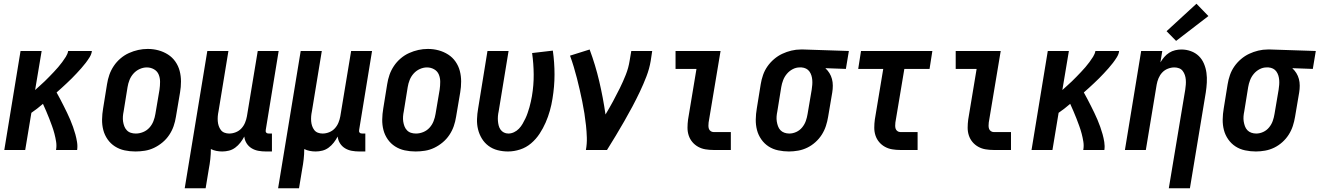

<svg xmlns="http://www.w3.org/2000/svg" viewBox="-20 -803 7065 1028"><path d="M3 0 90 -530H203L168 -321Q181 -333 194 -344.5Q207 -356 219.5 -368Q232 -380 244 -392.5Q256 -405 268 -417.5Q280 -430 291.5 -443.5Q303 -457 313 -470.5Q323 -484 332.5 -499Q342 -514 345 -530H472Q470 -513 460 -497Q450 -481 439 -466.5Q428 -452 415.5 -438Q403 -424 390.5 -410.5Q378 -397 364.5 -383.5Q351 -370 337.5 -357.5Q324 -345 310.5 -332.5Q297 -320 283 -308Q293 -290 302.5 -272Q312 -254 321 -236Q330 -218 339 -199.5Q348 -181 356 -162Q364 -143 371 -123.5Q378 -104 383.5 -84Q389 -64 392.5 -42.5Q396 -21 393 0H280Q284 -22 280.5 -44Q277 -66 271.5 -87Q266 -108 258.5 -128.5Q251 -149 243.5 -168.5Q236 -188 227.5 -207.5Q219 -227 210 -247Q195 -234 179.5 -222Q164 -210 148 -199L115 0Z M705 8Q675 8 647 2Q619 -4 595.5 -19Q572 -34 556 -57Q540 -80 533 -107Q526 -134 526.5 -163.5Q527 -193 532 -222L553 -352Q557 -378 565.5 -402.5Q574 -427 589 -449.5Q604 -472 625 -490Q646 -508 670.5 -519Q695 -530 720 -535.5Q745 -541 771 -541Q801 -541 828.5 -533.5Q856 -526 879.5 -511Q903 -496 919 -473Q935 -450 942 -423Q949 -396 949 -366.5Q949 -337 944 -308L922 -178Q918 -152 909.5 -127.5Q901 -103 886 -80.5Q871 -58 850 -40.5Q829 -23 805 -11.5Q781 0 755.5 4Q730 8 705 8ZM707 -88Q727 -88 746.5 -96Q766 -104 780 -119.5Q794 -135 801.5 -154.5Q809 -174 812 -193L834 -323Q837 -344 837 -365Q837 -386 829.5 -404Q822 -422 804.5 -432Q787 -442 766 -442Q747 -442 728 -433.5Q709 -425 695 -409.5Q681 -394 673.5 -375Q666 -356 663 -337L642 -207Q639 -193 638 -179Q637 -165 639 -152Q641 -139 645.5 -127Q650 -115 659 -105.5Q668 -96 680.5 -92Q693 -88 707 -88Z M969 205 1090 -530H1203L1150 -207Q1147 -193 1146 -180Q1145 -167 1146 -154Q1147 -141 1151 -129Q1155 -117 1162.5 -107Q1170 -97 1182 -92.5Q1194 -88 1207 -88Q1225 -88 1242.5 -95Q1260 -102 1272.5 -115.5Q1285 -129 1292 -146Q1299 -163 1302 -180L1360 -530H1472L1403 -108Q1402 -104 1402.5 -100Q1403 -96 1405.5 -93Q1408 -90 1412 -89Q1416 -88 1420 -88H1436V8H1404Q1383 8 1363.5 4.5Q1344 1 1327.5 -9Q1311 -19 1300.5 -35.5Q1290 -52 1288 -72Q1279 -55 1267 -39.5Q1255 -24 1239.5 -12.5Q1224 -1 1206 3.5Q1188 8 1170 8Q1154 8 1138.5 5Q1123 2 1109 -5Q1109 22 1106 49Q1103 76 1098 102L1081 205Z M1469 205 1590 -530H1703L1650 -207Q1647 -193 1646 -180Q1645 -167 1646 -154Q1647 -141 1651 -129Q1655 -117 1662.5 -107Q1670 -97 1682 -92.5Q1694 -88 1707 -88Q1725 -88 1742.5 -95Q1760 -102 1772.5 -115.5Q1785 -129 1792 -146Q1799 -163 1802 -180L1860 -530H1972L1903 -108Q1902 -104 1902.5 -100Q1903 -96 1905.5 -93Q1908 -90 1912 -89Q1916 -88 1920 -88H1936V8H1904Q1883 8 1863.5 4.5Q1844 1 1827.5 -9Q1811 -19 1800.5 -35.5Q1790 -52 1788 -72Q1779 -55 1767 -39.5Q1755 -24 1739.5 -12.5Q1724 -1 1706 3.5Q1688 8 1670 8Q1654 8 1638.5 5Q1623 2 1609 -5Q1609 22 1606 49Q1603 76 1598 102L1581 205Z M2205 8Q2175 8 2147 2Q2119 -4 2095.5 -19Q2072 -34 2056 -57Q2040 -80 2033 -107Q2026 -134 2026.5 -163.5Q2027 -193 2032 -222L2053 -352Q2057 -378 2065.5 -402.5Q2074 -427 2089 -449.5Q2104 -472 2125 -490Q2146 -508 2170.5 -519Q2195 -530 2220 -535.5Q2245 -541 2271 -541Q2301 -541 2328.5 -533.5Q2356 -526 2379.5 -511Q2403 -496 2419 -473Q2435 -450 2442 -423Q2449 -396 2449 -366.5Q2449 -337 2444 -308L2422 -178Q2418 -152 2409.5 -127.5Q2401 -103 2386 -80.5Q2371 -58 2350 -40.5Q2329 -23 2305 -11.5Q2281 0 2255.5 4Q2230 8 2205 8ZM2207 -88Q2227 -88 2246.5 -96Q2266 -104 2280 -119.5Q2294 -135 2301.5 -154.5Q2309 -174 2312 -193L2334 -323Q2337 -344 2337 -365Q2337 -386 2329.5 -404Q2322 -422 2304.5 -432Q2287 -442 2266 -442Q2247 -442 2228 -433.5Q2209 -425 2195 -409.5Q2181 -394 2173.5 -375Q2166 -356 2163 -337L2142 -207Q2139 -193 2138 -179Q2137 -165 2139 -152Q2141 -139 2145.5 -127Q2150 -115 2159 -105.5Q2168 -96 2180.5 -92Q2193 -88 2207 -88Z M2700 8Q2671 8 2644 1Q2617 -6 2595.5 -22Q2574 -38 2560 -61Q2546 -84 2539.5 -110.5Q2533 -137 2534 -165.5Q2535 -194 2540 -222L2590 -530H2703L2650 -207Q2647 -194 2646 -181Q2645 -168 2646 -155.5Q2647 -143 2650 -131Q2653 -119 2660 -109Q2667 -99 2678 -93.5Q2689 -88 2702 -88Q2717 -88 2732 -95Q2747 -102 2758.5 -114Q2770 -126 2778 -140Q2786 -154 2793 -168.5Q2800 -183 2805 -198Q2810 -213 2814.5 -228Q2819 -243 2822 -258Q2825 -273 2828 -288Q2838 -347 2837.5 -404.5Q2837 -462 2829 -519L2940 -532Q2949 -468 2949 -404Q2949 -340 2938 -274Q2933 -242 2924 -210Q2915 -178 2901.5 -147Q2888 -116 2869 -87Q2850 -58 2823.5 -35.5Q2797 -13 2764.5 -2.5Q2732 8 2700 8Z M3117 0Q3123 -33 3122 -66Q3121 -99 3117.5 -131.5Q3114 -164 3109 -196Q3104 -228 3097.5 -259.5Q3091 -291 3084 -322Q3077 -353 3069 -384Q3061 -415 3052 -445Q3043 -475 3032 -505L3137 -538Q3168 -455 3188.5 -367.5Q3209 -280 3222 -190Q3243 -225 3262 -260Q3281 -295 3298.5 -330.5Q3316 -366 3330.5 -402.5Q3345 -439 3351 -477L3360 -530H3472L3464 -477Q3457 -435 3441 -393.5Q3425 -352 3406 -312Q3387 -272 3366 -232.5Q3345 -193 3322.5 -154Q3300 -115 3277 -76.5Q3254 -38 3230 0Z M3800 0Q3778 0 3757 -3.5Q3736 -7 3718 -17Q3700 -27 3687 -42.5Q3674 -58 3667.5 -77.5Q3661 -97 3661 -119Q3661 -141 3664 -163L3709 -434H3597V-530H3838L3774 -147Q3773 -138 3773 -129.5Q3773 -121 3775.5 -113.5Q3778 -106 3785 -101Q3792 -96 3800 -96H3893V0Z M4204 8Q4175 8 4146.5 2Q4118 -4 4095 -19Q4072 -34 4056 -57Q4040 -80 4033 -107Q4026 -134 4026.5 -163.5Q4027 -193 4032 -222L4053 -352Q4057 -377 4065.5 -401.5Q4074 -426 4089 -447.5Q4104 -469 4124.5 -486.5Q4145 -504 4168.5 -515Q4192 -526 4217 -532Q4242 -538 4267 -538Q4271 -538 4275 -538Q4279 -538 4283 -538L4525 -530L4509 -434L4399 -438Q4412 -426 4421 -411.5Q4430 -397 4434.5 -380Q4439 -363 4439 -344.5Q4439 -326 4436 -308L4414 -178Q4410 -153 4402 -128.5Q4394 -104 4380 -82Q4366 -60 4346 -42Q4326 -24 4302.5 -12.5Q4279 -1 4253.5 3.5Q4228 8 4204 8ZM4206 -88Q4225 -88 4243.5 -96.5Q4262 -105 4275 -121Q4288 -137 4294.5 -155.5Q4301 -174 4304 -193L4326 -323Q4328 -336 4329 -349Q4330 -362 4329 -374.5Q4328 -387 4324.5 -398.5Q4321 -410 4314 -420Q4307 -430 4296 -435.5Q4285 -441 4272 -442H4267Q4265 -442 4263.5 -442Q4262 -442 4261 -442Q4242 -442 4224 -432.5Q4206 -423 4193 -407.5Q4180 -392 4173 -373.5Q4166 -355 4163 -337L4142 -207Q4139 -193 4138 -179.5Q4137 -166 4139 -153Q4141 -140 4145.5 -127.5Q4150 -115 4158.5 -106Q4167 -97 4179.5 -92.5Q4192 -88 4206 -88Z M4800 0Q4778 0 4757 -3.5Q4736 -7 4718 -17Q4700 -27 4687 -42.5Q4674 -58 4667.5 -77.5Q4661 -97 4661 -119Q4661 -141 4664 -163L4709 -434H4575L4590 -530H4972L4957 -434H4822L4774 -147Q4773 -138 4773 -129.5Q4773 -121 4775.5 -113.5Q4778 -106 4785 -101Q4792 -96 4800 -96H4893V0Z M5300 0Q5278 0 5257 -3.5Q5236 -7 5218 -17Q5200 -27 5187 -42.5Q5174 -58 5167.5 -77.5Q5161 -97 5161 -119Q5161 -141 5164 -163L5209 -434H5097V-530H5338L5274 -147Q5273 -138 5273 -129.5Q5273 -121 5275.5 -113.5Q5278 -106 5285 -101Q5292 -96 5300 -96H5393V0Z M5503 0 5590 -530H5703L5668 -321Q5681 -333 5694 -344.5Q5707 -356 5719.5 -368Q5732 -380 5744 -392.5Q5756 -405 5768 -417.5Q5780 -430 5791.5 -443.5Q5803 -457 5813 -470.5Q5823 -484 5832.5 -499Q5842 -514 5845 -530H5972Q5970 -513 5960 -497Q5950 -481 5939 -466.5Q5928 -452 5915.5 -438Q5903 -424 5890.5 -410.5Q5878 -397 5864.5 -383.5Q5851 -370 5837.5 -357.5Q5824 -345 5810.5 -332.5Q5797 -320 5783 -308Q5793 -290 5802.5 -272Q5812 -254 5821 -236Q5830 -218 5839 -199.5Q5848 -181 5856 -162Q5864 -143 5871 -123.5Q5878 -104 5883.5 -84Q5889 -64 5892.5 -42.5Q5896 -21 5893 0H5780Q5784 -22 5780.5 -44Q5777 -66 5771.5 -87Q5766 -108 5758.5 -128.5Q5751 -149 5743.5 -168.5Q5736 -188 5727.5 -207.5Q5719 -227 5710 -247Q5695 -234 5679.5 -222Q5664 -210 5648 -199L5615 0Z M6238 205 6326 -323Q6328 -337 6329 -350Q6330 -363 6329 -376Q6328 -389 6324 -401Q6320 -413 6312.5 -423Q6305 -433 6293 -437.5Q6281 -442 6268 -442Q6250 -442 6232.5 -435Q6215 -428 6202.5 -414.5Q6190 -401 6183 -384Q6176 -367 6173 -350L6115 0H6003L6090 -530H6203L6193 -469Q6202 -484 6213.5 -497.5Q6225 -511 6240 -520.5Q6255 -530 6272 -534Q6289 -538 6305 -538Q6332 -538 6356.5 -529Q6381 -520 6398.5 -503Q6416 -486 6426 -462.5Q6436 -439 6439.5 -413.5Q6443 -388 6441.5 -361Q6440 -334 6436 -308L6351 205ZM6277 -584 6226 -636 6386 -783 6450 -717Z M6704 8Q6675 8 6646.5 2Q6618 -4 6595 -19Q6572 -34 6556 -57Q6540 -80 6533 -107Q6526 -134 6526.5 -163.5Q6527 -193 6532 -222L6553 -352Q6557 -377 6565.5 -401.5Q6574 -426 6589 -447.5Q6604 -469 6624.5 -486.5Q6645 -504 6668.5 -515Q6692 -526 6717 -532Q6742 -538 6767 -538Q6771 -538 6775 -538Q6779 -538 6783 -538L7025 -530L7009 -434L6899 -438Q6912 -426 6921 -411.5Q6930 -397 6934.5 -380Q6939 -363 6939 -344.5Q6939 -326 6936 -308L6914 -178Q6910 -153 6902 -128.5Q6894 -104 6880 -82Q6866 -60 6846 -42Q6826 -24 6802.5 -12.5Q6779 -1 6753.5 3.5Q6728 8 6704 8ZM6706 -88Q6725 -88 6743.5 -96.5Q6762 -105 6775 -121Q6788 -137 6794.5 -155.5Q6801 -174 6804 -193L6826 -323Q6828 -336 6829 -349Q6830 -362 6829 -374.5Q6828 -387 6824.5 -398.5Q6821 -410 6814 -420Q6807 -430 6796 -435.5Q6785 -441 6772 -442H6767Q6765 -442 6763.5 -442Q6762 -442 6761 -442Q6742 -442 6724 -432.5Q6706 -423 6693 -407.5Q6680 -392 6673 -373.5Q6666 -355 6663 -337L6642 -207Q6639 -193 6638 -179.5Q6637 -166 6639 -153Q6641 -140 6645.5 -127.5Q6650 -115 6658.5 -106Q6667 -97 6679.5 -92.5Q6692 -88 6706 -88Z"/></svg>

Font: Iosevka Curly Oblique
Style: Bold
Weight: 700
Italic angle: -9°
Monospace: yes
Designer: Belleve Invis
Foundry: Belleve Invis
Version: Version 11.1.0; ttfautohint (v1.8.3)